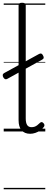

<svg xmlns="http://www.w3.org/2000/svg" viewBox="-27 -955 349 1395"><path d="M192 17Q152 17 130 -8Q108 -33 108 -82V-916Q108 -926 114 -930.5Q120 -935 133 -935Q147 -935 153.5 -930.5Q160 -926 160 -916V-94Q160 -63 170 -47Q180 -31 202 -31Q213 -31 223 -34Q233 -37 243 -44.5Q253 -52 263 -62Q269 -68 275.5 -68Q282 -68 289 -60Q294 -55 295.5 -48.5Q297 -42 293 -35Q282 -19 265.5 -7.5Q249 4 230 10.5Q211 17 192 17ZM26 -382Q17 -377 10 -380Q3 -383 -3 -393Q-8 -402 -7 -410.5Q-6 -419 3 -424L257 -563Q267 -568 273.5 -565.5Q280 -563 285 -553Q291 -543 290.5 -535.5Q290 -528 280 -522ZM0 410H302V420H0ZM0 -20H302V0H0ZM0 -505H302V-500H0ZM0 -930H302V-920H0Z"/></svg>

Font: Playwrite DE Grund Guides
Style: Regular
Weight: 400
Designer: Veronika Burian, José Scaglione
Foundry: TypeTogether
Version: Version 1.003